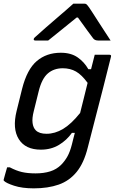

<svg xmlns="http://www.w3.org/2000/svg" viewBox="-35 -832 655 1052"><path d="M298 -543Q354 -543 390.5 -517.5Q427 -492 449 -453H464Q469 -473 474 -492.5Q479 -512 484 -532H565Q576 -532 573 -521Q551 -432 530.5 -352Q510 -272 489.5 -193Q469 -114 446 -24Q425 61 385 110Q345 159 286.5 179.5Q228 200 150 200Q86 200 42 185.5Q-2 171 -13 159Q-17 155 -14 149Q-9 132 -5.5 118Q-2 104 4 85H19Q53 103 84.5 110.5Q116 118 160 118Q205 118 240 107Q275 96 300 71Q320 51 334.5 25Q349 -1 359 -41Q363 -57 367 -73Q371 -89 375 -104H359Q331 -64 288 -38Q245 -12 189 -12Q104 -12 68 -69.5Q32 -127 56 -224L86 -345Q113 -452 166.5 -497.5Q220 -543 298 -543ZM161 -118Q180 -99 220 -99Q266 -99 310.5 -125.5Q355 -152 404 -213Q414 -253 424 -293Q434 -333 445 -378Q413 -422 381.5 -440Q350 -458 309 -458Q260 -458 227 -429.5Q194 -401 177 -332L150 -223Q140 -184 143.5 -158Q147 -132 161 -118ZM367 -812H427Q435 -812 439.5 -808Q444 -804 454 -790Q460 -781 473.5 -760.5Q487 -740 504 -713Q521 -686 539 -659Q557 -632 571 -610H503Q485 -610 476 -621Q467 -632 445.5 -662Q424 -692 392 -736H385Q332 -693 295.5 -663.5Q259 -634 229 -610H159Q148 -610 150 -619Q151 -623 156 -627.5Q161 -632 178 -647Q193 -661 219 -683.5Q245 -706 274 -731Q303 -756 328.5 -778Q354 -800 367 -812Z"/></svg>

Font: Recursive Sn Lnr St
Style: Italic
Weight: 400
Italic angle: -15°
Version: Version 1.079;hotconv 1.0.112;makeotfexe 2.5.65598; ttfautoh